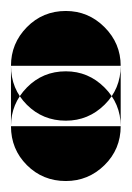

<svg xmlns="http://www.w3.org/2000/svg" viewBox="-20 -220 240 350"><path d="M0 -100H200V10H0ZM100 -200Q58 -200 29 -170.5Q0 -141 0 -100Q0 -58 29 -29Q58 0 100 0Q141 0 170.5 -29Q200 -58 200 -100Q200 -141 170.5 -170.5Q141 -200 100 -200ZM100 -90Q58 -90 29 -60.5Q0 -31 0 10Q0 52 29 81Q58 110 100 110Q141 110 170.5 81Q200 52 200 10Q200 -31 170.5 -60.5Q141 -90 100 -90Z"/></svg>

Font: Wavefont Black
Style: Regular
Weight: 900
Version: Version 3.004;gftools[0.9.33]